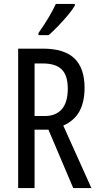

<svg xmlns="http://www.w3.org/2000/svg" viewBox="-20 -963 501 983"><path d="M199 -714Q309 -714 361 -664Q413 -614 413 -513Q413 -443 387.5 -394.5Q362 -346 304 -320L448 0H355L228 -299H157V0H73V-714ZM200 -638H157V-369H209Q266 -369 296.5 -404Q327 -439 327 -509Q327 -577 296 -607.5Q265 -638 200 -638ZM363 -934Q351 -913 327 -884.5Q303 -856 276.5 -828.5Q250 -801 229 -783H177V-794Q235 -876 266 -943H363Z"/></svg>

Font: Noto Sans Sinhala UI ExtraCondensed
Style: Regular
Weight: 400
Width: 2
Designer: Jelle Bosma - Monotype Design Team
Foundry: Monotype Imaging Inc.
Version: Version 2.006; ttfautohint (v1.8.4.7-5d5b)